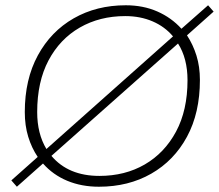

<svg xmlns="http://www.w3.org/2000/svg" viewBox="-20 -698 830 728"><path d="M44 10 23 -14 123 -103Q100 -137 87 -179.5Q74 -222 74 -273Q74 -397 123.5 -488Q173 -579 259.5 -628.5Q346 -678 457 -678Q523 -678 576.5 -654.5Q630 -631 668 -589L769 -678L790 -654L689 -564Q712 -529 725 -487Q738 -445 738 -395Q738 -270 689 -179.5Q640 -89 553.5 -39.5Q467 10 355 10Q289 10 235 -12.5Q181 -35 143 -78ZM357 -31Q454 -31 529 -74.5Q604 -118 647.5 -199Q691 -280 691 -394Q691 -435 682 -470Q673 -505 655 -533L175 -107Q239 -31 357 -31ZM156 -133 636 -560Q605 -597 558.5 -617Q512 -637 455 -637Q358 -637 282.5 -593.5Q207 -550 164 -469Q121 -388 121 -273Q121 -191 156 -133Z"/></svg>

Font: Gantari ExtraLight
Style: Italic
Weight: 250
Italic angle: -10°
Designer: Anugrah Pasau
Foundry: Lafontype
Version: Version 1.000